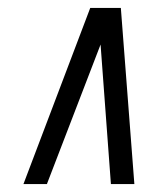

<svg xmlns="http://www.w3.org/2000/svg" viewBox="-20 -726 400 483"><path d="M39 -263 207 -706H284L318 -263H259L233 -614L98 -263Z"/></svg>

Font: Georama Extra Condensed Medium
Style: Italic
Weight: 500
Width: 2
Italic angle: -9°
Designer: Jean-Baptiste Levee
Foundry: Production Type
Version: Version 1.000